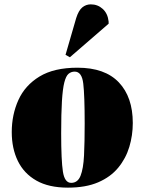

<svg xmlns="http://www.w3.org/2000/svg" viewBox="-20 -848 664 882"><path d="M292 14Q204 14 147 -18.5Q90 -51 62 -108.5Q34 -166 34 -241Q34 -321 64.5 -388.5Q95 -456 161.5 -496.5Q228 -537 336 -537Q462 -537 526 -469.5Q590 -402 590 -283Q590 -226 574 -173Q558 -120 523 -77.5Q488 -35 431 -10.5Q374 14 292 14ZM307 -8Q337 -8 350 -40.5Q363 -73 366 -134Q369 -195 369 -281Q369 -409 362.5 -464Q356 -519 323 -519Q307 -519 295 -509Q283 -499 275.5 -469.5Q268 -440 264.5 -383.5Q261 -327 261 -235Q261 -111 269 -59.5Q277 -8 307 -8ZM301 -585 281 -596 330 -765Q341 -800 358 -814Q375 -828 397 -828Q429 -828 452 -807Q475 -786 479 -749V-739Z"/></svg>

Font: Literata 72pt Black
Style: Italic
Weight: 900
Italic angle: -2°
Designer: Latin by Veronika Burian and Jose Scaglione. Greek by Irene Vlachou. Cyrillic by Vera Evstafieva
Foundry: TypeTogether
Version: Version 3.002